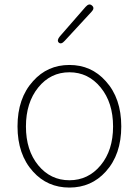

<svg xmlns="http://www.w3.org/2000/svg" viewBox="-20 -833 626 866"><path d="M129 -59Q59 -136 59 -263Q59 -390 129 -467Q194 -540 293 -540Q392 -540 457 -467Q527 -390 527 -263Q527 -136 457 -59Q392 13 293 13Q194 13 129 -59ZM152.5 -87.5Q208 -20 293 -20Q378 -20 434 -87.5Q490 -155 490 -262.5Q490 -370 434 -438.5Q378 -507 293 -507Q208 -507 152.5 -438.5Q97 -370 97 -262.5Q97 -155 152.5 -87.5ZM272 -649Q256 -631 245 -641Q235 -651 250 -669L366 -802Q382 -820 395 -808Q409 -796 392 -779Z"/></svg>

Font: Resource Han Rounded JP ExtraLight
Style: Regular
Weight: 250
Designer: Cyano Hao (round all glyphs); Ryoko NISHIZUKA 西塚涼子 (kana, bopomofo & ideographs); Paul D. Hunt (Latin, Greek & Cyrillic)
Foundry: Cyano Hao
Version: 0.990